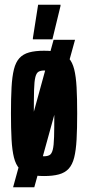

<svg xmlns="http://www.w3.org/2000/svg" viewBox="-20 -731 370 806"><path d="M35 55 205 -564H295L124 55ZM165 8Q128 8 102.5 1Q77 -6 61.5 -23Q46 -40 38.5 -70Q31 -100 28.5 -145.5Q26 -191 26 -255Q26 -319 28.5 -364.5Q31 -410 38.5 -440Q46 -470 61.5 -487Q77 -504 102.5 -511Q128 -518 165 -518Q202 -518 227.5 -511Q253 -504 268.5 -487Q284 -470 291.5 -440Q299 -410 301.5 -364.5Q304 -319 304 -255Q304 -191 301.5 -145.5Q299 -100 291.5 -70Q284 -40 268.5 -23Q253 -6 227.5 1Q202 8 165 8ZM165 -75Q179 -75 188 -80Q197 -85 201.5 -102.5Q206 -120 207 -156.5Q208 -193 208 -255Q208 -317 207 -353Q206 -389 201.5 -407Q197 -425 188 -430Q179 -435 165 -435Q151 -435 142 -430Q133 -425 128.5 -407.5Q124 -390 123 -353.5Q122 -317 122 -255Q122 -193 123 -156.5Q124 -120 128.5 -102.5Q133 -85 142 -80Q151 -75 165 -75ZM118 -566V-571L140 -711H234V-706L200 -566Z"/></svg>

Font: Saira UltraCondensed
Style: Bold
Weight: 700
Width: 1
Designer: Hector Gatti with collaboration of the Omnibus-Type team
Foundry: Omnibus-Type
Version: Version 1.101